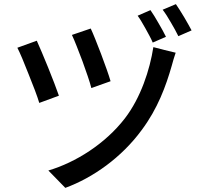

<svg xmlns="http://www.w3.org/2000/svg" viewBox="-20 -860 980 929"><path d="M469 -599C450 -649 430 -699 419 -722L328 -691C341 -664 360 -614 379 -564C397 -514 415 -463 422 -434L515 -467C507 -496 488 -548 469 -599ZM776 -618 722 -632C705 -522 661 -387 584 -287C489 -164 346 -74 214 -35L255 7L296 49C430 0 568 -98 665 -230C743 -334 783 -444 811 -542C816 -560 823 -586 830 -605ZM213 -533C192 -584 171 -635 158 -663L64 -629C76 -606 98 -554 118 -502C140 -448 161 -393 170 -362L265 -397C254 -429 234 -481 213 -533ZM747 -748C734 -771 720 -794 708 -811L646 -784C658 -768 671 -745 684 -722C697 -698 711 -674 719 -654L783 -682C774 -701 761 -724 747 -748ZM871 -777C857 -800 843 -823 831 -840L767 -813C780 -796 794 -774 807 -751C821 -728 833 -705 843 -685L907 -713C898 -731 884 -754 871 -777Z"/></svg>

Font: GenSekiGothic2 TW M
Style: Regular
Weight: 500
Version: Version 2.100;PS 2.1;hotconv 16.6.51;makeotf.lib2.5.65220 DE